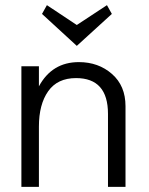

<svg xmlns="http://www.w3.org/2000/svg" viewBox="-20 -725 577 745"><path d="M414 -671 278 -547 143 -671 162 -705 278 -628 395 -705ZM286 -484Q362 -484 414.5 -438Q467 -392 467 -313V0H399V-283Q399 -422 275 -422Q203 -422 167 -371Q131 -320 131 -234V0H63V-468H131V-390Q182 -484 286 -484Z"/></svg>

Font: Didact Gothic
Style: Regular
Weight: 400
Designer: Daniel Johnson
Foundry: Daniel Johnson
Version: Version 2.101;PS 002.101;hotconv 1.0.88;makeotf.lib2.5.64775